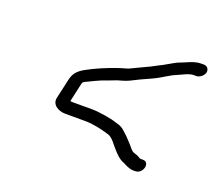

<svg xmlns="http://www.w3.org/2000/svg" viewBox="-70 -526 603 531"><g transform="rotate(20 231.5 -261.0)"><path d="M449 -432H441C425 -432 411 -426 398 -420L378 -412C367 -407 342 -391 330 -386L313 -377C295 -369 274 -358 256 -350C225 -342 190 -328 163 -315C141 -303 118 -296 111 -265L98 -207C93 -187 112 -173 135 -173H192C218 -173 242 -167 262 -161C273 -159 283 -148 288 -141L300 -127C308 -118 320 -105 333 -101C341 -97 351 -91 363 -90H371C394 -90 403 -127 380 -127H373C371 -127 370 -128 368 -129C364 -132 358 -134 352 -136C343 -138 337 -149 331 -155L318 -169C313 -174 308 -179 302 -184C290 -196 279 -196 261 -202L240 -206C228 -208 212 -210 200 -210H143C140 -210 138 -210 136 -211L148 -265C149 -270 150 -271 155 -274C175 -283 190 -292 212 -299L238 -309C259 -315 264 -316 283 -326C304 -337 321 -343 340 -353C350 -358 374 -374 385 -378C398 -383 417 -395 432 -395H440C449 -395 461 -404 463 -414C465 -424 458 -432 449 -432Z"/></g></svg>

Font: Electronic
Style: SeLtIt
Weight: 300
Version: Version 1.011